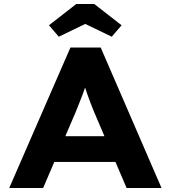

<svg xmlns="http://www.w3.org/2000/svg" viewBox="-20 -937 851 957"><path d="M26 0 331 -700H482L785 0H611L449 -379Q440 -401 431.5 -423Q423 -445 415 -468Q407 -491 400 -513Q393 -535 387 -555L421 -556Q415 -532 407.5 -510Q400 -488 392 -466.5Q384 -445 375 -423Q366 -401 357 -378L195 0ZM169 -130 224 -258H584L625 -130ZM273 -754 224 -811 360 -917H450L586 -811L537 -754L390 -825H420Z"/></svg>

Font: Lexend Exa
Style: Bold
Weight: 700
Designer: Bonnie Shaver-Troup, Thomas Jockin
Foundry: Lexend
Version: Version 1.007